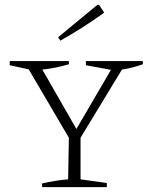

<svg xmlns="http://www.w3.org/2000/svg" viewBox="-20 -769 626 789"><path d="M153 0V-15Q208 -28 260 -32L263 -203L98 -484L20 -501V-518H263V-505Q210 -489 154 -483L294 -239L436 -482L333 -501V-518H567V-505Q525 -490 481 -483L311 -203V-32L419 -17V0ZM228 -602 219 -616 380 -749H387L408 -717Q364 -685 319 -656.5Q274 -628 228 -602Z"/></svg>

Font: Piazzolla SC ExtraLight
Style: Regular
Weight: 200
Designer: Juan Pablo del Peral
Foundry: Huerta Tipografica
Version: Version 1.330